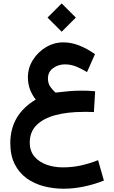

<svg xmlns="http://www.w3.org/2000/svg" viewBox="-20 -789 679 1146"><path d="M348.1 -768.6 432.6 -684.1 348.1 -599.6 263.7 -684.1ZM547.9 -244.1 540.5 -120.1Q520.5 -121.1 506.3 -121.1Q492.2 -121.1 478 -121.1Q382.8 -121.1 310.8 -101.8Q238.8 -82.5 198.2 -42.2Q157.7 -2 157.7 61.5Q157.7 112.8 185.5 145.5Q213.4 178.2 258.3 194.1Q303.2 210 354.5 210Q412.6 210 464.6 198.2Q516.6 186.5 565.4 167L600.1 288.6Q544.9 311 482.7 324.2Q420.4 337.4 359.9 337.4Q296.9 337.4 239.5 322Q182.1 306.6 137.7 274.2Q93.3 241.7 67.4 189.9Q41.5 138.2 41.5 65.4Q41.5 -104 193.4 -194.8Q172.4 -220.7 159.4 -254.4Q146.5 -288.1 146.5 -327.1Q146.5 -383.3 176.3 -430.9Q206.1 -478.5 254.4 -507.3Q302.7 -536.1 358.4 -536.1Q405.3 -536.1 452.6 -517.6Q500 -499 546.9 -465.8L499.5 -358.9Q465.8 -378.9 434.6 -391.8Q403.3 -404.8 366.7 -404.8Q328.1 -404.8 297.1 -382.3Q266.1 -359.9 266.1 -320.3Q266.1 -290.5 281.5 -269.5Q296.9 -248.5 311.5 -236.3Q356.9 -241.7 393.6 -244.9Q430.2 -248 467.3 -248Q487.3 -248 505.6 -247.3Q523.9 -246.6 547.9 -244.1Z"/></svg>

Font: Vazirmatn FD
Style: Bold
Weight: 700
Designer: Saber Rastikerdar
Foundry: Saber Rastikerdar
Version: Version 33.001